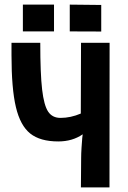

<svg xmlns="http://www.w3.org/2000/svg" viewBox="-20 -820 558 840"><path d="M285.2 -799.8 422.9 -798.3V-682.1L285.2 -682.6ZM80.1 -799.8H216.3V-682.6H80.1ZM459.5 -632.8Q459.5 -527.3 459.2 -316.4Q459 -105.5 459 0H334L335 -127.9Q335 -147.5 336.7 -173.6Q338.4 -199.7 339.8 -215.8L341.8 -232.4Q296.9 -201.2 234.9 -201.2Q155.8 -201.2 112.3 -235.8Q68.8 -270.5 49.6 -351.3Q30.3 -432.1 30.3 -579.6V-622.1V-632.8H156.2Q156.2 -497.6 164.3 -428.2Q172.4 -358.9 190.7 -331.5Q209 -304.2 244.6 -304.2Q289.1 -304.2 333.5 -323.2L334.5 -632.8Z"/></svg>

Font: Fantasque Sans Mono
Style: Bold
Weight: 700
Monospace: yes
Designer: Jany Belluz
Version: Version 1.8.0 ; ttfautohint (v1.8.2)